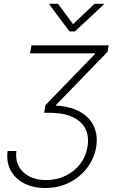

<svg xmlns="http://www.w3.org/2000/svg" viewBox="-20 -780 633 992"><path d="M19.5 0H64.5Q59.1 44.9 76.7 78.6Q94.2 112.3 130.9 131.3Q167.5 150.4 218.3 150.4Q273.4 150.4 319.1 127.9Q364.7 105.5 394.5 66.7Q424.3 27.8 432.1 -21Q440.9 -71.3 422.9 -111.1Q404.8 -150.9 357.2 -174.3Q309.6 -197.8 228 -197.3H208L214.8 -236.8L470.7 -501V-504.4H135.3L142.6 -545.9H541.5L535.6 -512.2L270 -238.3L269 -234.4Q322.3 -231.9 364 -216.1Q405.8 -200.2 433.6 -172.6Q461.4 -145 472.9 -106.7Q484.4 -68.4 477.1 -21Q467.3 37.6 431.2 85.9Q395 134.3 339.1 162.8Q283.2 191.4 214.4 191.4Q151.9 191.4 105 167.5Q58.1 143.6 34.9 100.1Q11.7 56.6 19.5 0ZM279.8 -760.3 357.4 -655.3 468.3 -760.3H516.6L515.6 -756.3L367.2 -617.7H338.9L235.4 -756.3L236.3 -760.3Z"/></svg>

Font: Inter Tight ExtraLight
Style: Italic
Weight: 250
Italic angle: -9.39999°
Designer: Rasmus Andersson
Foundry: rsms
Version: Version 3.004